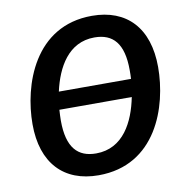

<svg xmlns="http://www.w3.org/2000/svg" viewBox="-81 -783 844 875"><g transform="rotate(-10 341.5 -345.5)"><path d="M401 -706C135 -706 49 -447 49 -266C49 -86 145 15 306 15C572 15 658 -240 658 -424C658 -605 562 -706 401 -706ZM395 -607C481 -607 528 -556 528 -433C528 -420 528 -406 527 -392H193C217 -500 274 -607 395 -607ZM312 -85C228 -85 179 -134 179 -260C179 -275 180 -292 181 -310H516C494 -199 438 -85 312 -85Z"/></g></svg>

Font: Fira Sans Medium
Style: Italic
Weight: 500
Italic angle: -8°
Designer: bBox Type GmbH & Carrois Corporate GbR & Edenspiekermann AG
Foundry: bBox Type GmbH & Carrois Corporate GbR & Edenspiekermann AG
Version: Version 4.301;PS 004.301;hotconv 1.0.88;makeotf.lib2.5.64775